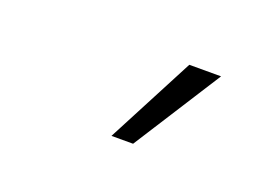

<svg xmlns="http://www.w3.org/2000/svg" viewBox="-45 -856 589 409"><g transform="rotate(20 250.0 -651.5)"><path d="M225 -552 329 -751H401L274 -552Z"/></g></svg>

Font: Nunito Sans 11pt Light
Style: Regular
Weight: 300
Version: Version 3.101;gftools[0.9.27]